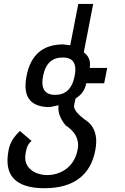

<svg xmlns="http://www.w3.org/2000/svg" viewBox="-20 -763 642 989"><path d="M209 206.5C360.8 206.5 447.8 137.2 471.2 9.8C474.1 -5.9 475.6 -20.5 475.6 -34.2C475.6 -79.1 460.4 -113.8 430.2 -137.7C384.3 -169.4 361.3 -195.8 361.3 -216.3C361.3 -217.8 361.3 -219.2 361.8 -220.7L369.1 -255.9C399.4 -273.9 418 -299.8 424.3 -334H516.6L532.2 -413.1H442.4C443.4 -419.4 443.8 -425.8 443.8 -431.6C443.8 -457 433.1 -477.5 411.6 -493.2L460 -742.7H383.3L341.8 -529.8L305.2 -534.2C200.7 -534.2 137.7 -480 116.7 -371.6C113.3 -353.5 111.3 -336.9 111.3 -321.3C111.3 -248.5 152.8 -211.4 236.3 -211.4L281.7 -220.7C281.2 -215.3 280.8 -210.4 280.8 -205.1C280.8 -176.8 293.5 -147.5 318.4 -116.7C360.8 -89.8 382.3 -55.7 382.3 -15.1C382.3 -6.8 381.3 1.5 379.4 9.8C362.3 99.6 289.6 138.7 223.6 138.7C163.6 138.7 109.9 106 109.9 49.8C109.9 40.5 111.3 28.3 113.8 16.1C119.1 -10.3 127.4 -24.4 142.6 -37.1L82.5 -88.4C48.8 -55.7 32.2 -27.8 24.4 8.8C21 24.9 18.6 46.4 18.6 64.9C18.6 158.2 82 206.5 209 206.5ZM262.7 -274.4C220.2 -274.4 198.2 -296.4 198.2 -338.9C198.2 -349.6 199.7 -359.9 202.1 -372.6C215.3 -438 249.5 -466.8 303.2 -466.8H304.2C347.2 -466.8 368.2 -446.3 368.2 -404.8C368.2 -396 367.2 -384.8 364.7 -372.6C351.6 -304.2 316.9 -274.4 264.6 -274.4Z"/></svg>

Font: Hack
Style: Oblique
Weight: 400
Italic angle: -12°
Monospace: yes
Designer: Christopher Simpkins
Foundry: Christopher Simpkins
Version: Version 2.010